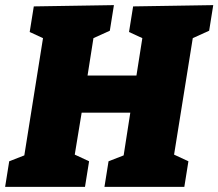

<svg xmlns="http://www.w3.org/2000/svg" viewBox="-32 -730 853 750"><path d="M-12 0 4 -100 63 -123 136 -581 84 -605 100 -705 413 -710 397 -610 333 -581 310 -435H501L524 -581L472 -605L488 -705L801 -710L785 -610L721 -581L648 -126L704 -100L688 0H376L392 -100L451 -123L477 -290H287L260 -126L316 -100L300 0Z"/></svg>

Font: Bitter Black
Style: Italic
Weight: 900
Italic angle: -9°
Designer: Sol Matas, and Bitter project Authors
Foundry: Sol Matas
Version: Version 2.001